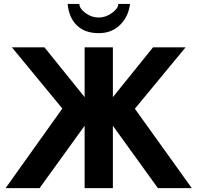

<svg xmlns="http://www.w3.org/2000/svg" viewBox="-20 -965 1015 985"><path d="M586.9 -944.8H647Q639.2 -879.9 596.2 -837.4Q553.2 -794.9 486.8 -794.9Q415 -794.9 374 -835.2Q333 -875.5 327.1 -944.8H387.2Q387.2 -921.4 418.5 -898.2Q449.7 -875 485.8 -875Q522 -875 554.4 -898.4Q586.9 -921.9 586.9 -944.8ZM414.1 -319.8 183.1 0H8.8L299.8 -408.2L41 -722.2H208L414.1 -466.8V-722.2H559.1V-466.8L765.1 -722.2H932.1L671.9 -407.2L963.9 0H790L559.1 -319.8V0H414.1Z"/></svg>

Font: Perun
Style: Bold
Weight: 700
Foundry: Copyright (c) Stefan Peev, Context Ltd, 2016
Version: Version 1.0000